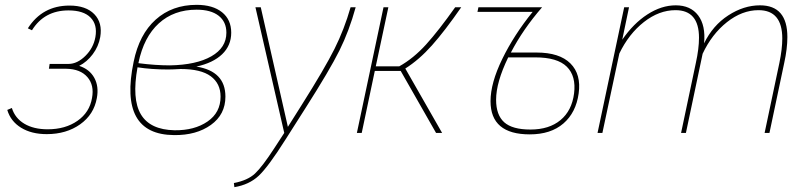

<svg xmlns="http://www.w3.org/2000/svg" viewBox="-20 -549 3337 793"><path d="M173 5Q110 5 67 -21.5Q24 -48 10 -95L29 -103Q42 -61 80.5 -38Q119 -15 177 -15Q250 -15 300 -50Q350 -85 360 -144Q370 -197 341 -230.5Q312 -264 254 -265H182L185 -285H263Q299 -285 332.5 -318Q366 -351 374 -396Q383 -447 354 -476.5Q325 -506 263 -506Q163 -506 112 -424L95 -432Q155 -526 267 -526Q335 -526 369.5 -490.5Q404 -455 394 -396Q387 -357 363 -325Q339 -293 307 -277Q350 -263 369.5 -227.5Q389 -192 380 -144Q368 -76 311 -35.5Q254 5 173 5Z M791 -274Q911 -255 911 -150Q911 -76 851 -33Q791 10 699 9Q469 7 532 -294Q555 -407 623 -468Q691 -529 792 -529Q859 -529 897 -498.5Q935 -468 935 -414Q935 -361 897.5 -325Q860 -289 791 -274ZM792 -509Q698 -509 636 -452.5Q574 -396 552 -290V-288Q622 -279 682 -279Q791 -281 853 -316.5Q915 -352 915 -414Q915 -459 883 -484Q851 -509 792 -509ZM701 -11Q783 -10 837 -47Q891 -84 891 -150Q891 -204 850.5 -234Q810 -264 726 -264Q692 -262 674 -262Q606 -262 548 -271Q524 -140 562 -76.5Q600 -13 701 -11Z M946 207Q1003 196 1033 168Q1063 140 1113 63L1154 0L1035 -519H1057L1169 -25L1227 -117Q1321 -266 1361.5 -347Q1402 -428 1428 -519H1449Q1422 -421 1382 -340.5Q1342 -260 1242 -103L1160 26Q1088 140 1048.5 177Q1009 214 948 224Z M1454 0 1564 -519H1584L1532 -275H1629Q1688 -308 1740 -365.5Q1792 -423 1860 -519H1885Q1817 -421 1764 -361.5Q1711 -302 1654 -266L1806 0H1781L1635 -256H1528L1474 0Z M2168 6Q2006 6 2006 -131Q2006 -206 2054.5 -305.5Q2103 -405 2180 -500H1952L1956 -519H2219Q2140 -428 2090 -332H2196Q2291 -332 2336 -287Q2381 -242 2370 -163Q2359 -84 2307 -39Q2255 6 2168 6ZM2171 -14Q2248 -14 2295 -53Q2342 -92 2351 -163Q2360 -235 2321 -273.5Q2282 -312 2191 -312H2079Q2029 -209 2029 -137Q2029 -74 2062.5 -44Q2096 -14 2171 -14Z M2558 -519H2578L2550 -385Q2596 -452 2654 -489.5Q2712 -527 2771 -527Q2832 -527 2863.5 -485.5Q2895 -444 2888 -370Q2924 -444 2988 -485.5Q3052 -527 3119 -527Q3232 -527 3232 -396Q3232 -348 3219 -289L3158 0H3138L3199 -289Q3211 -347 3211 -390Q3211 -507 3113 -507Q3045 -507 2982.5 -457.5Q2920 -408 2882 -327L2813 0H2793L2854 -289Q2867 -348 2867 -393Q2867 -507 2770 -507Q2702 -507 2639.5 -458Q2577 -409 2538 -328L2468 0H2448Z"/></svg>

Font: Raleway-v4020 Thin
Style: Italic
Weight: 250
Italic angle: -12°
Designer: Matt McInerney, Pablo Impallari, Rodrigo Fuenzalida
Foundry: Matt McInerney, Pablo Impallari, Rodrigo Fuenzalida
Version: Version 4.020;PS 004.020;hotconv 1.0.88;makeotf.lib2.5.64775